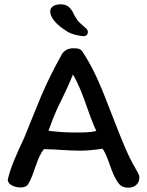

<svg xmlns="http://www.w3.org/2000/svg" viewBox="-20 -862 680 887"><path d="M259 -842C231 -842 212 -829 212 -810C212 -768 268 -730 291 -716C313 -702 353 -695 366 -695C380 -695 386 -704 386 -715C386 -724 380 -729 366 -741C352 -754 339 -760 320 -799C304 -832 286 -842 259 -842ZM528 -15C538 -2 552 5 572 5C600 5 624 -10 624 -44C624 -52 616 -67 608 -80C562 -157 526 -260 493 -342C457 -435 423 -526 372 -606C355 -634 354 -639 316 -639C292 -639 273 -625 265 -610C176 -450 153 -372 92 -226C60 -157 28 -89 16 -32C16 -8 49 4 75 4C92 4 104 -1 110 -11C140 -60 148 -130 183 -173C247 -172 290 -166 351 -166C382 -166 412 -169 454 -175C485 -129 491 -64 528 -15ZM425 -257C393 -249 359 -250 319 -250C280 -250 244 -253 204 -258C224 -313 240 -354 261 -394C280 -433 300 -475 317 -518C342 -475 362 -424 379 -375C392 -338 407 -294 425 -257Z"/></svg>

Font: Itim
Style: Regular
Weight: 400
Designer: CadsonDemak Team
Foundry: Pablo Impallari
Version: Version 1.002;PS 001.002;hotconv 1.0.88;makeotf.lib2.5.64775